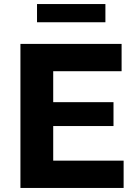

<svg xmlns="http://www.w3.org/2000/svg" viewBox="-20 -929 678 949"><path d="M243 -135H591V0H81V-712H581V-577H243V-424H541V-306H243ZM501 -909V-819H163V-909Z"/></svg>

Font: Metropolitano
Style: Bold
Weight: 700
Designer: Fonts by Alex Slobzheninov & Chris M. Simpson / Changes by Cristiano Sobral
Foundry: Fonts by Alex Slobzheninov & Chris M. Simpson / Changes by Cristiano Sobral
Version: Version 1.00;August 30, 2020;FontCreator 13.0.0.2681 64-bit